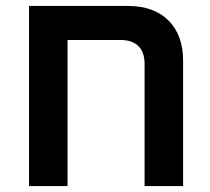

<svg xmlns="http://www.w3.org/2000/svg" viewBox="-20 -628 710 648"><path d="M78 -608H410Q500 -608 549 -558.5Q598 -509 598 -423V0H468V-411Q468 -453 446.5 -473Q425 -493 388 -493H208V0H78Z"/></svg>

Font: IBM Plex Sans Hebrew SemiBold
Style: Regular
Weight: 600
Designer: Mike Abbink, Paul van der Laan, Pieter van Rosmalen, Yanek Iontef
Foundry: Bold Monday
Version: Version 1.2